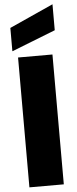

<svg xmlns="http://www.w3.org/2000/svg" viewBox="-66 -1057 439 1090"><g transform="rotate(-5 154.0 -512.0)"><path d="M56 -740H252V0H56ZM277 -1024V-876L27 -778V-911Z"/></g></svg>

Font: SVN-Poppins ExtraBold
Style: Regular
Weight: 800
Designer: Ninad Kale (Devanagari), Jonny Pinhorn (Latin)
Foundry: Indian Type Foundry
Version: Version 3.002 2017; ttfautohint (v1.8.3)